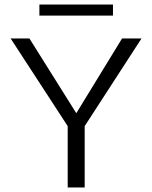

<svg xmlns="http://www.w3.org/2000/svg" viewBox="-20 -828 672 848"><path d="M479 -759H154V-808H479ZM354 -271V0H279V-271L27 -658H110L317 -328L519 -658H605Z"/></svg>

Font: Ysabeau Infant
Style: Regular
Weight: 400
Designer: Christian Thalmann (Catharsis Fonts)
Version: Version 0.003